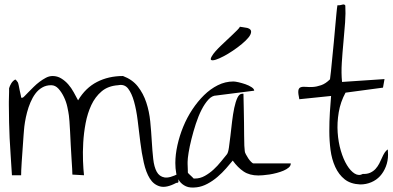

<svg xmlns="http://www.w3.org/2000/svg" viewBox="-20 -835 1750 856"><path d="M506.8 -455.1Q461.9 -452.1 433.1 -427.7Q404.3 -403.3 387.2 -366.7Q370.1 -330.1 361.8 -286.1Q353.5 -242.2 351.1 -199.2Q348.6 -156.2 350.1 -117.7Q351.6 -79.1 354.5 -53.7L302.7 -56.6Q302.7 -61.5 301.8 -81.5Q300.8 -101.6 298.8 -129.4Q296.9 -157.2 295.4 -188.5Q293.9 -219.7 292.5 -247.6Q291 -275.4 289.6 -294.9Q288.1 -314.5 287.1 -320.3Q285.2 -335 280.3 -357.9Q275.4 -380.9 265.1 -402.3Q254.9 -423.8 240.7 -439.5Q226.6 -455.1 208 -455.1Q185.5 -455.1 168 -444.8Q150.4 -434.6 137.7 -417.5Q125 -400.4 115.7 -378.4Q106.4 -356.4 100.6 -334Q94.7 -311.5 91.3 -290.5Q87.9 -269.5 86.9 -253.9Q85.9 -246.1 85 -230.5Q84 -214.8 82.5 -194.8Q81.1 -174.8 79.6 -153.3Q78.1 -131.8 76.7 -111.8Q75.2 -91.8 74.7 -76.2Q74.2 -60.5 74.2 -53.7H33.2Q30.3 -106.4 27.3 -146Q24.4 -185.5 22.9 -219.7Q21.5 -253.9 20.5 -289.1Q19.5 -324.2 19.5 -367.2V-381.8Q19.5 -392.6 20 -404.3Q20.5 -416 20.5 -425.8V-441.4Q23.4 -452.1 30.3 -463.4Q37.1 -474.6 47.9 -480.5Q49.8 -480.5 54.2 -475.1Q58.6 -469.7 59.6 -467.8Q61.5 -463.9 63.5 -454.1Q65.4 -444.3 67.4 -434.1Q69.3 -423.8 71.8 -414.1Q74.2 -404.3 74.2 -400.4Q74.2 -399.4 76.7 -399.4Q79.1 -399.4 80.1 -399.4Q83 -399.4 89.8 -406.7Q96.7 -414.1 106.9 -424.3Q117.2 -434.6 129.9 -447.3Q142.6 -460 156.2 -470.2Q169.9 -480.5 184.6 -488.3Q199.2 -496.1 214.8 -496.1Q235.4 -496.1 252.9 -485.4Q270.5 -474.6 284.2 -459Q297.9 -443.4 308.6 -423.8Q319.3 -404.3 328.1 -387.7Q361.3 -443.4 412.6 -469.7Q463.9 -496.1 528.3 -496.1Q570.3 -480.5 594.7 -449.2Q619.1 -418 632.3 -377.9Q645.5 -337.9 649.9 -293Q654.3 -248 656.7 -205.1Q659.2 -162.1 663.1 -126.5Q667 -90.8 678.7 -69.3Q690.4 -47.9 713.4 -43.9Q736.3 -40 777.3 -61.5Q773.4 -52.7 773.9 -44.9Q774.4 -37.1 775.4 -31.2Q776.4 -25.4 774.9 -22.5Q773.4 -19.5 765.6 -19.5Q721.7 3.9 693.4 -3.9Q665 -11.7 647.9 -39.1Q630.9 -66.4 621.1 -109.9Q611.3 -153.3 605.5 -201.7Q599.6 -250 593.8 -297.9Q587.9 -345.7 577.6 -382.3Q567.4 -418.9 551.3 -439.9Q535.2 -460.9 506.8 -455.1Z M761.7 -108.4Q761.7 -145.5 771 -187.5Q780.3 -229.5 796.9 -270Q813.5 -310.5 837.4 -346.7Q861.3 -382.8 889.6 -410.6Q918 -438.5 951.2 -455.1Q984.4 -471.7 1020.5 -471.7Q1028.3 -471.7 1043.5 -468.3Q1058.6 -464.8 1074.2 -459.5Q1089.8 -454.1 1101.6 -446.3Q1113.3 -438.5 1113.3 -430.7L944.3 -409.2Q925.8 -409.2 909.2 -391.1Q892.6 -373 878.4 -345.2Q864.3 -317.4 853 -282.7Q841.8 -248 833.5 -214.8Q825.2 -181.6 820.8 -154.3Q816.4 -127 816.4 -113.3V-103.5Q816.4 -97.7 816.9 -90.3Q817.4 -83 817.4 -75.2V-66.4Q817.4 -64.5 821.3 -60.5L837.9 -44.9Q841.8 -40 843.8 -39.1Q844.7 -39.1 846.7 -39.1H849.6Q872.1 -39.1 893.1 -50.8Q914.1 -62.5 932.1 -79.1Q950.2 -95.7 965.3 -114.7Q980.5 -133.8 991.2 -146.5Q997.1 -153.3 1000.5 -176.3Q1003.9 -199.2 1007.3 -229Q1010.7 -258.8 1014.6 -292.5Q1018.6 -326.2 1024.4 -354Q1030.3 -381.8 1038.6 -399.4Q1046.9 -417 1059.6 -417Q1060.5 -417 1063 -417Q1065.4 -417 1065.4 -417Q1065.4 -412.1 1065.9 -392.6Q1066.4 -373 1066.9 -346.2Q1067.4 -319.3 1067.9 -289.1Q1068.4 -258.8 1068.4 -231.9Q1068.4 -205.1 1069.3 -185.5Q1070.3 -166 1071.3 -161.1Q1071.3 -156.2 1076.2 -147Q1081.1 -137.7 1086.9 -128.9Q1092.8 -120.1 1099.6 -113.3Q1106.4 -106.4 1110.4 -106.4H1276.4Q1276.4 -95.7 1267.1 -87.9Q1257.8 -80.1 1244.1 -74.2Q1230.5 -68.4 1213.9 -64Q1197.3 -59.6 1181.6 -57.1Q1166 -54.7 1152.3 -53.7Q1138.7 -52.7 1131.8 -52.7Q1092.8 -52.7 1066.4 -70.3Q1040 -87.9 1017.6 -119.1Q1004.9 -103.5 987.8 -84Q970.7 -64.5 949.7 -46.4Q928.7 -28.3 904.8 -15.6Q880.9 -2.9 857.4 0Q827.1 3.9 809.1 -4.4Q791 -12.7 780.3 -27.3Q769.5 -42 765.6 -63Q761.7 -84 761.7 -108.4ZM1084 -710Q1099.6 -705.1 1099.6 -693.8Q1099.6 -682.6 1088.4 -668.5Q1077.1 -654.3 1058.1 -638.7Q1039.1 -623 1018.1 -608.9Q997.1 -594.7 976.6 -584Q956.1 -573.2 941.9 -568.8Q927.7 -564.5 921.9 -567.4Q916 -570.3 924.8 -585Q929.7 -593.8 940.4 -606Q951.2 -618.2 963.9 -630.4Q976.6 -642.6 990.7 -655.8Q1004.9 -668.9 1016.6 -680.2Q1028.3 -691.4 1037.6 -700.7Q1046.9 -710 1049.8 -715.8Z M1314.5 -392.6Q1308.6 -418.9 1310.1 -430.7Q1311.5 -442.4 1320.3 -445.8Q1329.1 -449.2 1343.3 -447.8Q1357.4 -446.3 1374.5 -447.3Q1391.6 -448.2 1411.6 -455.1Q1431.6 -461.9 1451.2 -481.4Q1453.1 -492.2 1455.6 -518.1Q1458 -543.9 1461.4 -577.1Q1464.8 -610.4 1468.3 -647Q1471.7 -683.6 1474.6 -716.8Q1477.5 -750 1480 -775.4Q1482.4 -800.8 1484.4 -811.5H1492.2Q1495.1 -811.5 1499 -812.5Q1502.9 -813.5 1506.8 -814.5Q1510.7 -815.4 1513.7 -814.9Q1516.6 -814.5 1519.5 -810.5Q1521.5 -777.3 1518.6 -735.4Q1515.6 -693.4 1511.2 -647.5Q1506.8 -601.6 1503.9 -555.7Q1501 -509.8 1504.9 -469.7L1694.3 -482.4L1687.5 -444.3L1520.5 -421.9Q1498 -380.9 1490.2 -334.5Q1482.4 -288.1 1485.4 -244.6Q1488.3 -201.2 1499.5 -163.1Q1510.7 -125 1526.9 -98.6Q1543 -72.3 1561.5 -61Q1580.1 -49.8 1597.7 -59.6Q1616.2 -58.6 1630.4 -64.9Q1644.5 -71.3 1654.3 -82Q1664.1 -92.8 1670.9 -106Q1677.7 -119.1 1683.1 -131.8Q1688.5 -144.5 1694.8 -154.3Q1701.2 -164.1 1709 -168.9Q1709 -167 1709.5 -157.7Q1710 -148.4 1710 -145.5Q1710 -117.2 1700.2 -92.3Q1690.4 -67.4 1674.3 -49.8Q1658.2 -32.2 1635.3 -22.5Q1612.3 -12.7 1585.9 -12.7Q1543 -14.6 1516.6 -35.6Q1490.2 -56.6 1474.6 -90.8Q1459 -125 1453.6 -166.5Q1448.2 -208 1448.2 -251Q1448.2 -293.9 1450.7 -334.5Q1453.1 -375 1456.1 -407.2Z"/></svg>

Font: The Girl Next Door
Style: Regular
Weight: 400
Designer: Kimberly Geswein
Foundry: Kimberly Geswein
Version: Version 1.002 2010